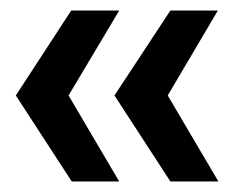

<svg xmlns="http://www.w3.org/2000/svg" viewBox="-20 -487 474 364"><path d="M115 -467H206L110 -306L206 -143H116L10 -306ZM393 -467 298 -306 394 -143H303L197 -306L303 -467Z"/></svg>

Font: Gulax
Style: Regular
Weight: 400
Designer: Morgan Gilbert
Foundry: VTF
Version: Version 1.001;hotconv 1.0.109;makeotfexe 2.5.65596